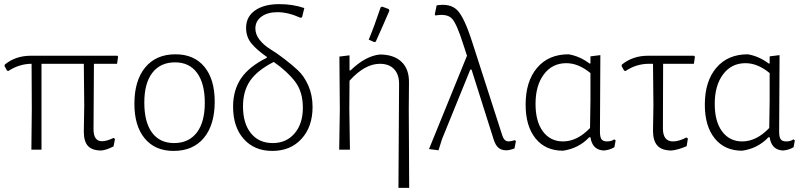

<svg xmlns="http://www.w3.org/2000/svg" viewBox="-20 -725 3904 930"><path d="M132 0 134 -195 133 -416Q74 -416 20 -381L14 -383L2 -405L3 -412Q55 -455 129 -455H549L552 -450L547 -416H435L433 -99Q433 -41 474 -41Q497 -41 530 -57L537 -52L530 -16Q495 2 471 4Q426 4 406 -18Q386 -40 386 -87L388 -215L386 -416H181V0Z M830 -462Q920 -462 970 -401.5Q1020 -341 1020 -233Q1020 -120 967.5 -57Q915 6 821 6Q731 6 681 -54.5Q631 -115 631 -222Q631 -335 683.5 -398.5Q736 -462 830 -462ZM828 -423Q757 -423 718 -372.5Q679 -322 679 -228Q679 -133 716.5 -82.5Q754 -32 823 -32Q894 -32 933 -82.5Q972 -133 972 -227Q972 -321 934.5 -372Q897 -423 828 -423Z M1299 6Q1212 6 1160.5 -52Q1109 -110 1109 -208Q1109 -289 1148 -346Q1187 -403 1272 -445L1273 -449Q1224 -483 1198 -514.5Q1172 -546 1172 -590Q1172 -644 1215.5 -674.5Q1259 -705 1333 -705Q1398 -705 1454 -686L1443 -641L1435 -639Q1376 -666 1324 -666Q1276 -666 1246.5 -644.5Q1217 -623 1217 -587Q1217 -558 1237.5 -532Q1258 -506 1289 -487Q1320 -468 1355.5 -441Q1391 -414 1422 -385.5Q1453 -357 1473.5 -310.5Q1494 -264 1494 -207Q1494 -111 1440.5 -52.5Q1387 6 1299 6ZM1157 -210Q1157 -127 1195.5 -79.5Q1234 -32 1301 -32Q1367 -32 1407 -79Q1447 -126 1447 -203Q1447 -280 1410 -329Q1373 -378 1306 -425Q1227 -385 1192 -334.5Q1157 -284 1157 -210Z M1824 -690 1831 -693 1863 -681 1866 -673Q1859 -656 1836 -604Q1813 -552 1800 -523L1793 -521L1766 -533Q1792 -595 1824 -690ZM1673 -457V-384H1678Q1749 -453 1819 -461Q1888 -461 1925 -425.5Q1962 -390 1961 -325L1960 -197L1962 185H1910L1913 -315Q1914 -363 1889.5 -389.5Q1865 -416 1820 -416Q1747 -416 1673 -334L1672 -198L1675 0H1623L1626 -195L1624 -451Z M2104 3 2058 -3 2242 -455 2225 -507Q2193 -609 2169.5 -634.5Q2146 -660 2089 -650L2086 -655L2095 -699Q2161 -710 2195 -675.5Q2229 -641 2267 -522L2413 -69Q2420 -47 2433 -42Q2446 -37 2473 -46L2479 -42L2472 -6Q2446 4 2429 3Q2407 2 2393.5 -10Q2380 -22 2371 -50L2264 -388H2258L2121 -51Z M2707 5Q2622 5 2574 -54.5Q2526 -114 2526 -218Q2526 -331 2581.5 -396.5Q2637 -462 2734 -462Q2788 -453 2836 -417L2840 -418V-452L2888 -458L2886 -87Q2886 -61 2893.5 -50.5Q2901 -40 2920 -40Q2942 -40 2955 -50L2962 -45L2956 -12Q2933 2 2904 4Q2849 1 2840 -60H2834Q2783 -6 2707 5ZM2574 -222Q2574 -136 2610 -88Q2646 -40 2707 -40Q2776 -40 2838 -105L2840 -239V-371Q2782 -419 2723 -419Q2655 -419 2614.5 -365Q2574 -311 2574 -222Z M3233 4Q3186 4 3164.5 -19.5Q3143 -43 3143 -91L3145 -215L3143 -416H3123Q3062 -416 3010 -381L3003 -383L2991 -405L2992 -412Q3045 -455 3118 -455H3342L3346 -450L3341 -416H3192L3191 -103Q3191 -40 3240 -40Q3268 -40 3305 -59L3312 -54L3306 -17Q3264 1 3233 4Z M3575 5Q3490 5 3442 -54.5Q3394 -114 3394 -218Q3394 -331 3449.5 -396.5Q3505 -462 3602 -462Q3656 -453 3704 -417L3708 -418V-452L3756 -458L3754 -87Q3754 -61 3761.5 -50.5Q3769 -40 3788 -40Q3810 -40 3823 -50L3830 -45L3824 -12Q3801 2 3772 4Q3717 1 3708 -60H3702Q3651 -6 3575 5ZM3442 -222Q3442 -136 3478 -88Q3514 -40 3575 -40Q3644 -40 3706 -105L3708 -239V-371Q3650 -419 3591 -419Q3523 -419 3482.5 -365Q3442 -311 3442 -222Z"/></svg>

Font: Alegreya Sans Light
Style: Regular
Weight: 300
Designer: Juan Pablo del Peral
Foundry: Huerta Tipografica
Version: Version 2.007